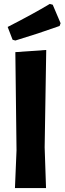

<svg xmlns="http://www.w3.org/2000/svg" viewBox="-20 -956 328 976"><path d="M233 -936 248 -932 288 -838 283 -824Q174 -785 58 -750L44 -754L19 -819Q150 -886 233 -936ZM215 -702 207 -207 214 0H56L64 -192L58 -691Z"/></svg>

Font: Alegreya Sans ExtraBold
Style: Regular
Weight: 800
Designer: Juan Pablo del Peral
Foundry: Huerta Tipografica
Version: Version 2.007